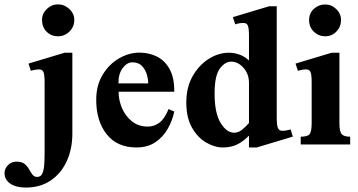

<svg xmlns="http://www.w3.org/2000/svg" viewBox="-102 -656 1624 872"><path d="M235.4 -565.4Q235.4 -534.7 213.6 -512.9Q191.9 -491.2 161.1 -491.2Q130.4 -491.2 109.6 -512Q88.9 -532.7 88.9 -565.4Q88.9 -594.2 110.6 -615.2Q132.3 -636.2 161.1 -636.2Q190.4 -636.2 212.9 -615.2Q235.4 -594.2 235.4 -565.4ZM226.6 -416.5V-49.3Q226.6 20.5 201.2 75.9Q175.8 131.3 128.4 163.6Q81.1 195.8 15.1 195.8Q-29.8 195.8 -55.7 177.7Q-81.5 159.7 -81.5 129.9Q-81.5 110.8 -66.2 94.5Q-50.8 78.1 -26.9 78.1Q-2.9 78.1 9.8 88.6Q22.5 99.1 30 112.8Q37.6 126.5 45.4 137Q53.2 147.5 66.9 147.5Q84 147.5 90.8 130.9Q97.7 114.3 99.1 88.6Q100.6 63 100.6 36.1V-281.2Q100.6 -316.4 95.5 -328.6Q90.3 -340.8 76.2 -340.8Q68.8 -340.8 57.1 -338.9Q45.4 -336.9 38.1 -334.5L27.3 -367.2L191.4 -416.5Z M663.6 -160.6 689.5 -149.4Q681.2 -108.9 659.9 -71.3Q638.7 -33.7 603.5 -10Q568.4 13.7 517.1 13.7Q430.2 13.7 382.6 -46.1Q335 -106 335 -202.6Q335 -268.6 364.3 -316.7Q393.6 -364.7 438.7 -390.9Q483.9 -417 531.7 -417Q574.2 -417 610.1 -399.4Q646 -381.8 668 -342.8Q689.9 -303.7 689.5 -239.3H436.5Q436.5 -201.7 452.1 -165Q467.8 -128.4 497.6 -104.7Q527.3 -81.1 569.3 -81.1Q598.1 -81.1 621.8 -98.6Q645.5 -116.2 663.6 -160.6ZM436 -277.3H571.3Q571.3 -295.4 564.7 -317.9Q558.1 -340.3 542.5 -356.7Q526.9 -373 499 -373Q475.1 -373 455.3 -346.9Q435.5 -320.8 436 -277.3Z M1228 -35.6 1064 13.7H1028.8V-40Q1002 -12.7 974.1 0.5Q946.3 13.7 911.1 13.7Q872.6 13.7 834 -8.8Q795.4 -31.2 769.8 -76.7Q744.1 -122.1 744.1 -190.4Q744.1 -259.3 772.9 -310.1Q801.8 -360.8 846.2 -388.7Q890.6 -416.5 937 -416.5Q961.9 -416.5 985.4 -408.2Q1008.8 -399.9 1028.8 -381.3V-492.7Q1028.8 -527.3 1023.7 -539.6Q1018.6 -551.8 1004.4 -551.8Q984.4 -551.8 966.3 -545.4L955.6 -578.1L1119.6 -627.4H1154.8V-122.1Q1154.8 -87.4 1160.2 -74.7Q1165.5 -62 1179.7 -62Q1197.8 -62 1217.8 -68.4ZM1028.8 -97.2V-279.3Q1028.8 -319.8 1003.9 -347.9Q979 -376 948.7 -376Q919.4 -376 896 -344Q872.6 -312 872.6 -230.5Q872.6 -142.6 899.9 -97.9Q927.2 -53.2 960.9 -53.2Q980.5 -53.2 997.1 -66.7Q1013.7 -80.1 1028.8 -97.2Z M1446.8 -564.9Q1446.8 -534.7 1426 -512.9Q1405.3 -491.2 1375 -491.2Q1345.2 -491.2 1323.5 -512Q1301.8 -532.7 1301.8 -564.9Q1301.8 -595.7 1323.5 -615.7Q1345.2 -635.7 1375 -635.7Q1403.8 -635.7 1425.3 -614.7Q1446.8 -593.8 1446.8 -564.9ZM1488.3 0H1263.7V-35.2Q1295.4 -35.2 1304.4 -47.1Q1313.5 -59.1 1313.5 -97.7V-281.2Q1313.5 -316.4 1308.3 -328.6Q1303.2 -340.8 1289.1 -340.8Q1272 -340.8 1251 -334.5L1240.2 -367.2L1404.3 -416.5H1439.5V-97.2Q1439.5 -58.6 1449.7 -46.9Q1460 -35.2 1488.3 -35.2Z"/></svg>

Font: Scheherazade New
Style: Bold
Weight: 700
Designer: SIL International
Foundry: SIL International
Version: Version 4.000